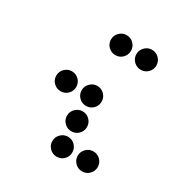

<svg xmlns="http://www.w3.org/2000/svg" viewBox="-154 -789 855 895"><g transform="rotate(30 273.5 -342.0)"><path d="M136.7 -288.1Q114.7 -288.1 98.9 -303.7Q83 -319.3 83 -341.8Q83 -363.8 98.9 -379.6Q114.7 -395.5 136.7 -395.5Q159.2 -395.5 174.8 -379.6Q190.4 -363.8 190.4 -341.8Q190.4 -319.3 174.8 -303.7Q159.2 -288.1 136.7 -288.1ZM273.4 -288.1Q251.5 -288.1 235.6 -303.7Q219.7 -319.3 219.7 -341.8Q219.7 -363.8 235.6 -379.6Q251.5 -395.5 273.4 -395.5Q295.9 -395.5 311.5 -379.6Q327.1 -363.8 327.1 -341.8Q327.1 -319.3 311.5 -303.7Q295.9 -288.1 273.4 -288.1ZM273.4 -151.4Q251.5 -151.4 235.6 -167Q219.7 -182.6 219.7 -205.1Q219.7 -227.1 235.6 -242.9Q251.5 -258.8 273.4 -258.8Q295.9 -258.8 311.5 -242.9Q327.1 -227.1 327.1 -205.1Q327.1 -182.6 311.5 -167Q295.9 -151.4 273.4 -151.4ZM273.4 -14.6Q251.5 -14.6 235.6 -30.3Q219.7 -45.9 219.7 -68.4Q219.7 -90.3 235.6 -106.2Q251.5 -122.1 273.4 -122.1Q295.9 -122.1 311.5 -106.2Q327.1 -90.3 327.1 -68.4Q327.1 -45.9 311.5 -30.3Q295.9 -14.6 273.4 -14.6ZM410.2 -14.6Q388.2 -14.6 372.3 -30.3Q356.4 -45.9 356.4 -68.4Q356.4 -90.3 372.3 -106.2Q388.2 -122.1 410.2 -122.1Q432.6 -122.1 448.2 -106.2Q463.9 -90.3 463.9 -68.4Q463.9 -45.9 448.2 -30.3Q432.6 -14.6 410.2 -14.6ZM327.1 -615.2Q327.1 -592.8 311.5 -577.1Q295.9 -561.5 273.4 -561.5Q251.5 -561.5 235.6 -577.1Q219.7 -592.8 219.7 -615.2Q219.7 -637.2 235.6 -653.1Q251.5 -668.9 273.4 -668.9Q295.9 -668.9 311.5 -653.1Q327.1 -637.2 327.1 -615.2ZM463.9 -615.2Q463.9 -592.8 448.2 -577.1Q432.6 -561.5 410.2 -561.5Q388.2 -561.5 372.3 -577.1Q356.4 -592.8 356.4 -615.2Q356.4 -637.2 372.3 -653.1Q388.2 -668.9 410.2 -668.9Q432.6 -668.9 448.2 -653.1Q463.9 -637.2 463.9 -615.2Z"/></g></svg>

Font: DatDot
Style: Regular
Weight: 400
Designer: GGBot
Version: 1.00